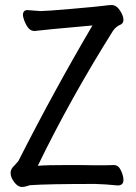

<svg xmlns="http://www.w3.org/2000/svg" viewBox="-20 -729 540 762"><path d="M67 13Q51 13 36.5 -6Q22 -25 22 -43Q22 -59 39 -74L53 -90Q194 -368 347 -628Q146 -610 117 -606Q102 -606 92.5 -618Q83 -630 77 -645.5Q71 -661 71 -671Q72 -689 89 -689L141 -685Q162 -685 266 -694Q370 -703 390.5 -706Q411 -709 423 -709Q442 -709 456 -687.5Q470 -666 470 -650Q470 -638 460 -632Q440 -624 428 -606Q259 -337 130 -71Q161 -74 248 -74Q321 -74 356 -73Q418 -73 432 -74Q450 -74 460 -52.5Q470 -31 470 -15Q470 7 447 7Q398 2 357 1Q169 1 99 6Q79 13 67 13Z"/></svg>

Font: LXGW WenKai Mono Medium
Style: Regular
Weight: 500
Monospace: yes
Designer: LXGW / Fontworks Inc.
Foundry: LXGW / Fontworks Inc.
Version: Version 1.520; June 14, 2025